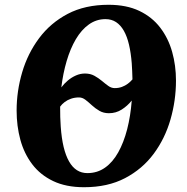

<svg xmlns="http://www.w3.org/2000/svg" viewBox="-20 -773 780 803"><path d="M331.5 10Q256 10 202.2 -15.8Q148.5 -41.5 114.8 -86Q81 -130.5 65.2 -188.2Q49.5 -246 49.5 -310.5Q49.5 -392 72.8 -470.8Q96 -549.5 143.5 -613.2Q191 -677 263.2 -715Q335.5 -753 434 -753Q509 -753 562.5 -727.5Q616 -702 650 -657.5Q684 -613 700 -556Q716 -499 716 -436Q716 -353 693 -273.2Q670 -193.5 622.8 -129.8Q575.5 -66 503 -28Q430.5 10 331.5 10ZM345.5 -49Q387 -49 419.2 -71.8Q451.5 -94.5 474.5 -135.8Q497.5 -177 511.8 -232.2Q526 -287.5 531 -352.5Q513 -330 489 -314.8Q465 -299.5 435.5 -299.5Q413 -299.5 395.8 -309.5Q378.5 -319.5 364.5 -332.5Q350.5 -345.5 337.5 -355.5Q324.5 -365.5 310.5 -365.5Q292.5 -365.5 277.2 -360.2Q262 -355 250.5 -346.2Q239 -337.5 231.5 -327Q231.5 -304 232 -283.2Q232.5 -262.5 234 -243.5Q237.5 -194.5 246.2 -158.2Q255 -122 268.8 -97.8Q282.5 -73.5 301.8 -61.2Q321 -49 345.5 -49ZM460 -404.5Q476 -404.5 489.8 -409.5Q503.5 -414.5 514.8 -423Q526 -431.5 534 -441Q533.5 -459.5 532.8 -476.2Q532 -493 531 -508.5Q527.5 -552 519.5 -586.2Q511.5 -620.5 498 -644.2Q484.5 -668 465.5 -680.5Q446.5 -693 421 -693Q383 -693 351.8 -670.8Q320.5 -648.5 297.2 -609Q274 -569.5 258.8 -517.8Q243.5 -466 236.5 -407.5Q248.5 -423.5 264 -436.5Q279.5 -449.5 297.8 -457.5Q316 -465.5 335.5 -465.5Q358 -465.5 375 -456Q392 -446.5 406 -434.8Q420 -423 432.8 -413.8Q445.5 -404.5 460 -404.5Z"/></svg>

Font: Merriweather 20pt Black
Style: Italic
Weight: 900
Italic angle: -7.8°
Version: Version 2.101